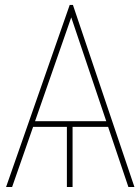

<svg xmlns="http://www.w3.org/2000/svg" viewBox="-20 -747 558 767"><path d="M517 0H492.9L411.9 -240.1H269.9V0H247.2V-240.1H112.2L28.4 0H4.3L258.5 -727.3H271.3ZM404.5 -262.8 264.6 -677.6 120 -262.8Z"/></svg>

Font: Linik Sans Thin
Style: Regular
Weight: 100
Designer: Fonts by Rasmus Andersson / Changes by Cristiano Sobral with parts from Marc Monis
Foundry: rsms
Version: Version 3.020; ttfautohint (v1.6)